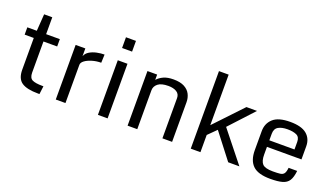

<svg xmlns="http://www.w3.org/2000/svg" viewBox="-69 -1217 2938 1710"><g transform="rotate(20 1400.0 -362.0)"><path d="M125.5 -147.9V-448.2H39.1V-517.6H128.9L140.1 -677.7H217.3V-517.6H347.2V-448.2H217.3V-153.8Q217.3 -102.5 247.6 -87.9Q277.8 -73.2 343.3 -73.2H353.5L343.8 3.9H330.1Q224.1 3.9 174.8 -29.3Q125.5 -62.5 125.5 -147.9Z M497.1 -517.6H588.9V-444.3Q600.1 -473.6 629.6 -491.5Q659.2 -509.3 696.8 -517.1Q734.4 -524.9 768.6 -524.9L765.6 -446.3Q721.7 -446.3 681.2 -434.3Q640.6 -422.4 614.7 -403.3Q588.9 -384.3 588.9 -362.3V0H497.1Z M896.5 -517.6H988.3V0H896.5ZM895 -734.9H989.7V-633.3H895Z M1177.7 -517.6H1269.5V-467.3Q1292.5 -493.7 1329.6 -510.5Q1366.7 -527.3 1422.9 -527.3Q1486.8 -527.3 1525.6 -506.6Q1564.5 -485.8 1582 -451.4Q1599.6 -417 1599.6 -376V0H1507.8V-381.3Q1507.8 -419.9 1477.5 -438.5Q1447.3 -457 1399.4 -457Q1332 -457 1300.8 -431.6Q1269.5 -406.2 1269.5 -368.7V0H1177.7Z M1776.4 -734.9H1868.2V-255.9L2115.7 -517.6H2216.3L2005.9 -290L2237.3 0H2131.3L1945.8 -240.2L1868.2 -163.1V0H1776.4Z M2316.9 -182.6V-362.8Q2316.9 -436 2367.2 -481.7Q2417.5 -527.3 2528.8 -527.3Q2635.3 -527.3 2685.5 -485.6Q2735.8 -443.8 2735.8 -370.1V-247.1H2408.7V-174.3Q2408.7 -111.3 2433.8 -85.4Q2459 -59.6 2532.2 -59.6Q2575.7 -59.6 2600.8 -62.7Q2626 -65.9 2637.9 -82.3Q2649.9 -98.6 2653.8 -137.7H2734.9Q2728.5 -76.7 2708.3 -44.7Q2688 -12.7 2646 -1Q2604 10.7 2532.2 10.7Q2416.5 10.7 2366.7 -37.6Q2316.9 -85.9 2316.9 -182.6ZM2647 -309.1V-379.9Q2647 -426.8 2614.5 -441.9Q2582 -457 2528.8 -457Q2474.1 -457 2441.4 -438Q2408.7 -418.9 2408.7 -371.1V-309.1Z"/></g></svg>

Font: Monda
Style: Regular
Weight: 400
Designer: Vernon Adams
Foundry: Vernon Adams
Version: Version 2.100; ttfautohint (v1.8.3)